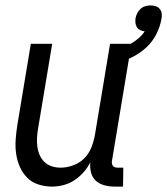

<svg xmlns="http://www.w3.org/2000/svg" viewBox="-20 -682 618 710"><path d="M172 8Q146 8 121.5 0Q97 -8 80 -25.5Q63 -43 53 -66Q43 -89 39.5 -114.5Q36 -140 38 -166.5Q40 -193 44 -219L94 -520H173L121 -208Q118 -191 117 -174Q116 -157 118 -140.5Q120 -124 126.5 -109Q133 -94 144.5 -83Q156 -72 171.5 -67Q187 -62 204 -62Q227 -62 250.5 -70.5Q274 -79 291.5 -96.5Q309 -114 318 -137Q327 -160 331 -183L387 -520H466L394 -87Q393 -82 394 -77Q395 -72 397.5 -68.5Q400 -65 405 -63.5Q410 -62 415 -62H436L435 8H403Q384 8 365.5 3Q347 -2 334 -14Q321 -26 316.5 -44.5Q312 -63 314 -82Q304 -62 289 -45Q274 -28 255 -15.5Q236 -3 214.5 2.5Q193 8 172 8ZM415 -450 401 -496Q417 -500 433 -506Q449 -512 464 -520.5Q479 -529 492.5 -540.5Q506 -552 515 -566Q507 -567 499 -570.5Q491 -574 486.5 -581Q482 -588 481 -596.5Q480 -605 481 -614Q483 -624 487.5 -633Q492 -642 499.5 -649Q507 -656 517 -659Q527 -662 537 -662Q547 -662 556 -659Q565 -656 571 -648.5Q577 -641 578 -631.5Q579 -622 577 -612Q572 -583 558 -555.5Q544 -528 521.5 -507Q499 -486 471.5 -472Q444 -458 415 -450Z"/></svg>

Font: Iosevka
Style: Italic
Weight: 400
Italic angle: -9°
Monospace: yes
Designer: Belleve Invis
Foundry: Belleve Invis
Version: Version 32.5.0; ttfautohint (v1.8.4)